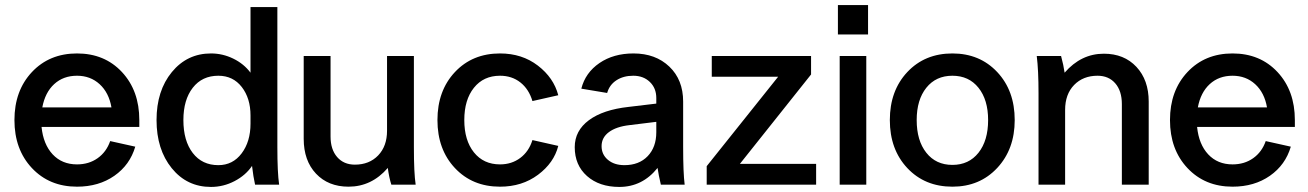

<svg xmlns="http://www.w3.org/2000/svg" viewBox="-20 -729 5163 758"><path d="M530 -255V-228H144Q151 -159 188 -119.5Q225 -80 284 -80Q331 -80 365.5 -104.5Q400 -129 415 -172L514 -150Q493 -78 431.5 -35Q370 8 284 8Q175 8 106 -65.5Q37 -139 37 -255Q37 -371 106 -444.5Q175 -518 284 -518Q393 -518 461.5 -444.5Q530 -371 530 -255ZM147 -305H420Q410 -363 373.5 -396.5Q337 -430 284 -430Q230 -430 194 -397Q158 -364 147 -305Z M969 -442V-701H1075V-148Q1075 -48 1082 0H987Q980 -31 975 -74Q950 -37 906 -14Q862 9 813 9Q718 9 658 -65Q598 -139 598 -255Q598 -371 658.5 -444.5Q719 -518 813 -518Q859 -518 901 -497.5Q943 -477 969 -442ZM704 -255Q704 -173 741 -125Q778 -77 842 -77Q899 -77 934 -123.5Q969 -170 969 -241V-273Q969 -341 934.5 -385.5Q900 -430 842 -430Q778 -430 741 -382.5Q704 -335 704 -255Z M1525 0Q1516 -28 1511 -66Q1447 8 1356 8Q1276 8 1227.5 -43.5Q1179 -95 1179 -181V-508H1285V-190Q1285 -139 1311 -109Q1337 -79 1381 -79Q1438 -79 1473 -115.5Q1508 -152 1508 -213V-508H1614V-148Q1614 -46 1621 0Z M1954 -518Q2041 -518 2103.5 -470Q2166 -422 2184 -353L2082 -330Q2068 -377 2034.5 -403.5Q2001 -430 1954 -430Q1889 -430 1851 -382.5Q1813 -335 1813 -255Q1813 -175 1851 -127.5Q1889 -80 1954 -80Q2000 -80 2034 -105.5Q2068 -131 2082 -176L2184 -153Q2167 -86 2104 -39Q2041 8 1954 8Q1845 8 1776 -65.5Q1707 -139 1707 -255Q1707 -371 1776 -444.5Q1845 -518 1954 -518Z M2589 0Q2580 -38 2576 -66Q2516 9 2425 9Q2346 9 2297.5 -34Q2249 -77 2249 -148Q2249 -213 2305 -254.5Q2361 -296 2462 -307L2571 -320V-342Q2571 -381 2545.5 -405.5Q2520 -430 2480 -430Q2441 -430 2413.5 -412Q2386 -394 2377 -362L2275 -379Q2291 -442 2346.5 -480Q2402 -518 2481 -518Q2568 -518 2622.5 -466Q2677 -414 2677 -328V-148Q2677 -47 2683 0ZM2355 -152Q2355 -119 2380 -98Q2405 -77 2445 -77Q2503 -77 2537 -112.5Q2571 -148 2571 -207V-248L2465 -235Q2413 -229 2384 -207.5Q2355 -186 2355 -152Z M3052 -426H2790V-508H3182V-435L2901 -82H3202V0H2770V-73Z M3295 -508H3400V0H3295ZM3288 -593V-709H3407V-593Z M3986 -255Q3986 -140 3917 -66Q3848 8 3740 8Q3631 8 3562 -65.5Q3493 -139 3493 -255Q3493 -371 3562 -444.5Q3631 -518 3740 -518Q3848 -518 3917 -444.5Q3986 -371 3986 -255ZM3599 -255Q3599 -174 3637 -126Q3675 -78 3740 -78Q3805 -78 3843 -126Q3881 -174 3881 -255Q3881 -335 3843 -382.5Q3805 -430 3740 -430Q3675 -430 3637 -382.5Q3599 -335 3599 -255Z M4169 -508Q4179 -471 4183 -442Q4248 -517 4338 -517Q4418 -517 4466.5 -465Q4515 -413 4515 -328V0H4409V-318Q4409 -370 4383 -400Q4357 -430 4313 -430Q4256 -430 4220.5 -393.5Q4185 -357 4185 -295V0H4080V-360Q4080 -453 4073 -508Z M5092 -255V-228H4706Q4713 -159 4750 -119.5Q4787 -80 4846 -80Q4893 -80 4927.5 -104.5Q4962 -129 4977 -172L5076 -150Q5055 -78 4993.5 -35Q4932 8 4846 8Q4737 8 4668 -65.5Q4599 -139 4599 -255Q4599 -371 4668 -444.5Q4737 -518 4846 -518Q4955 -518 5023.5 -444.5Q5092 -371 5092 -255ZM4709 -305H4982Q4972 -363 4935.5 -396.5Q4899 -430 4846 -430Q4792 -430 4756 -397Q4720 -364 4709 -305Z"/></svg>

Font: LT Superior Semi-bold
Style: Regular
Weight: 600
Designer: Daniel Lyons
Foundry: LyonsType
Version: Version 1.0